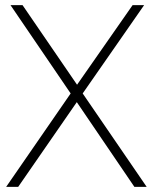

<svg xmlns="http://www.w3.org/2000/svg" viewBox="-20 -730 596 750"><path d="M51 0H4L256 -365L21 -710H68L281 -399L498 -710H543L303 -365L553 0H505L280 -331Z"/></svg>

Font: Livvic ExtraLight
Style: Regular
Weight: 275
Designer: Jacques Le Bailly, Baron von Fonthausen
Version: Version 1.001; ttfautohint (v1.8.2)